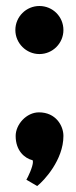

<svg xmlns="http://www.w3.org/2000/svg" viewBox="-20 -520 255 640"><path d="M191.4 -66.9C191.4 -101.1 166 -145.5 109.9 -145.5C67.9 -145.5 32.2 -105 32.2 -66.9C32.2 -17.6 62 7.8 88.9 14.2C89.4 15.6 89.8 17.6 89.8 19.5C89.8 36.1 72.8 71.3 67.9 79.1L104 100.1C126.5 82.5 191.4 13.2 191.4 -66.9ZM31.2 -419.9C31.2 -376 67.4 -339.8 111.3 -339.8C155.8 -339.8 191.4 -376 191.4 -419.9C191.4 -464.4 155.8 -500 111.3 -500C67.4 -500 31.2 -464.4 31.2 -419.9Z"/></svg>

Font: Tuffy
Style: Bold
Weight: 700
Designer: Thatcher Ulrich, Karoly Barta, Michael Everson
Version: Version 001.270